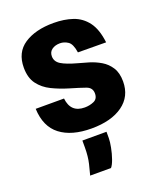

<svg xmlns="http://www.w3.org/2000/svg" viewBox="-144 -647 807 965"><g transform="rotate(-20 259.5 -164.0)"><path d="M258 8.5Q152 8.5 91.5 -37.8Q31 -84 27 -180.5H178.5Q187 -102.5 261.5 -102.5Q288 -102.5 310.8 -112.5Q333.5 -122.5 333.5 -151.5Q333.5 -182.5 303.2 -193.2Q273 -204 220 -219.5Q173 -233.5 132.2 -253.5Q91.5 -273.5 66.5 -307Q41.5 -340.5 41.5 -395Q41.5 -476.5 101.2 -516Q161 -555.5 258 -555.5Q315 -555.5 360.5 -540Q406 -524.5 435.8 -485Q465.5 -445.5 474 -373.5L323.5 -374.5Q316.5 -422 296.2 -435.2Q276 -448.5 254 -448.5Q228 -448.5 210.8 -436.2Q193.5 -424 193.5 -400.5Q193.5 -372 220.5 -355.5Q247.5 -339 304.5 -323.5Q329.5 -317 360.8 -307.5Q392 -298 420.8 -281Q449.5 -264 468.2 -235Q487 -206 487 -160Q487 -80 425.5 -35.8Q364 8.5 258 8.5ZM169.5 228.5Q175 209.5 184 172Q193 134.5 193 86.5V49.5H322V83.5Q322 102.5 316.2 132.2Q310.5 162 301 189.2Q291.5 216.5 281 228.5Z"/></g></svg>

Font: Spline Sans
Style: Bold
Weight: 700
Designer: Eben Sorkin, Mirko Velimirovic
Foundry: Sorkin Type
Version: Version 1.000; ttfautohint (v1.8.3)